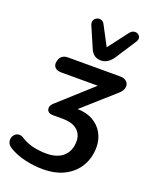

<svg xmlns="http://www.w3.org/2000/svg" viewBox="-223 -863 911 1147"><g transform="rotate(20 233.0 -290.0)"><path d="M193 190Q138 190 80.5 177Q23 164 -23 136Q-40 125 -46 110.5Q-52 96 -49 81.5Q-46 67 -35.5 56.5Q-25 46 -10 44.5Q5 43 23 55Q58 77 99 86Q140 95 181 95Q251 95 289 60.5Q327 26 327 -36Q327 -80 295.5 -107Q264 -134 200 -134H140Q120 -134 110 -144.5Q100 -155 102.5 -170.5Q105 -186 121 -200L367 -422L364 -391H101Q74 -391 60.5 -404.5Q47 -418 51 -440Q59 -489 108 -489H440Q461 -489 474.5 -480Q488 -471 492 -456.5Q496 -442 489 -425.5Q482 -409 464 -394L236 -191L202 -219H261Q322 -219 364.5 -195Q407 -171 429 -131Q451 -91 451 -43Q451 23 421 75.5Q391 128 333.5 159Q276 190 193 190ZM297 -539Q274 -539 257 -550.5Q240 -562 230 -585L173 -717Q166 -734 171.5 -747Q177 -760 189.5 -766Q202 -772 216 -768.5Q230 -765 238 -750L304 -625L401 -752Q412 -766 426 -768.5Q440 -771 451 -764.5Q462 -758 465.5 -745.5Q469 -733 458 -716L374 -587Q359 -564 339.5 -551.5Q320 -539 297 -539Z"/></g></svg>

Font: Nunito ExtraLight
Style: Bold Italic
Weight: 700
Italic angle: -9°
Version: Version 3.602